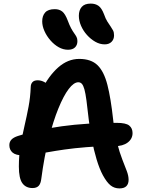

<svg xmlns="http://www.w3.org/2000/svg" viewBox="-20 -1039 793 1069"><path d="M645 10Q617 10 596 -6.5Q575 -23 553 -63Q534 -98 518 -151Q502 -204 491 -263Q480 -322 474 -374Q467 -438 461.5 -479Q456 -520 450 -541.5Q444 -563 436 -572Q428 -581 416 -581Q391 -581 362.5 -543.5Q334 -506 305 -435Q276 -364 251 -265Q226 -166 210 -44Q207 -17 195.5 -4.5Q184 8 161 8Q124 8 104.5 -19Q85 -46 85 -112Q85 -173 94.5 -229Q104 -285 116.5 -338.5Q129 -392 139 -445Q149 -498 151 -553Q151 -571 160.5 -581.5Q170 -592 190 -592Q208 -592 226.5 -582.5Q245 -573 260 -550L209 -533Q251 -617 304.5 -664Q358 -711 421 -711Q487 -711 523 -676Q559 -641 578 -566.5Q597 -492 610 -373Q618 -297 632 -243Q646 -189 661 -151Q676 -113 686 -86.5Q696 -60 696 -38Q696 -15 683.5 -2.5Q671 10 645 10ZM108 -174Q68 -174 50 -189.5Q32 -205 32 -231Q32 -249 43.5 -261.5Q55 -274 80 -282Q186 -317 324 -336Q462 -355 630 -355Q681 -355 699.5 -340Q718 -325 718 -298Q718 -266 691 -245.5Q664 -225 617 -225Q528 -225 460 -219.5Q392 -214 339.5 -206.5Q287 -199 246 -191.5Q205 -184 171.5 -179Q138 -174 108 -174ZM563 -792Q536 -792 510.5 -806.5Q485 -821 464 -844.5Q443 -868 431 -896Q419 -924 419 -951Q419 -982 435 -1000.5Q451 -1019 485 -1019Q511 -1019 528.5 -1006.5Q546 -994 559 -960Q568 -934 578 -918.5Q588 -903 596 -891.5Q604 -880 609.5 -869.5Q615 -859 615 -842Q615 -820 601 -806Q587 -792 563 -792ZM359 -762Q332 -762 307 -776Q282 -790 261 -814Q240 -838 227.5 -866Q215 -894 215 -920Q215 -951 231.5 -969.5Q248 -988 285 -988Q310 -988 326.5 -975Q343 -962 357 -925Q367 -898 376 -881.5Q385 -865 393 -854Q401 -843 406 -833.5Q411 -824 411 -810Q411 -788 397.5 -775Q384 -762 359 -762Z"/></svg>

Font: Shantell Sans SemiBold
Style: Regular
Weight: 600
Designer: Stephen Nixon, Anya Danilova, Shantell Martin
Foundry: Arrow Type
Version: Version 1.011;[c5ecc13dd]